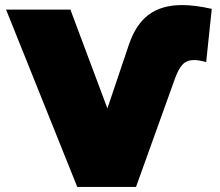

<svg xmlns="http://www.w3.org/2000/svg" viewBox="-20 -738 870 758"><path d="M4 -700 285 0H517L669 -423C679 -451.7 689.7 -471.8 701 -483.5C712.3 -495.2 727.3 -501 746 -501C758 -501 774 -498.3 794 -493L816 -703C772 -713 733 -718 699 -718C645 -718 601 -705.3 567 -680C533 -654.7 507 -615.3 489 -562L404 -310L258 -700Z"/></svg>

Font: Montserrat Custom Black
Style: Regular
Weight: 900
Designer: Julieta Ulanovsky
Foundry: Julieta Ulanovsky
Version: Version 7.200